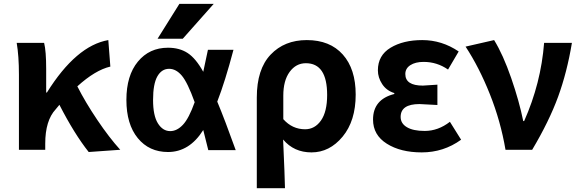

<svg xmlns="http://www.w3.org/2000/svg" viewBox="-20 -784 3033 1005"><path d="M609.4 0 444.3 11.7Q369.1 -83 291 -235.4L271.5 -211.9Q216.8 -153.3 216.8 -32.2V0H79.1V-392.6Q79.1 -491.2 67.4 -559.6H210.9Q221.7 -516.6 221.7 -422.9V-299.8H225.6Q378.9 -544.9 546.9 -574.2L557.6 -435.5Q478.5 -417 384.8 -332Q426.8 -249 489.3 -156.2Q551.8 -63.5 609.4 0Z M999 -249Q961.9 -352.5 931.6 -388.2Q901.4 -423.8 865.2 -423.8Q826.2 -423.8 803.7 -384.3Q781.2 -344.7 781.2 -260.7Q781.2 -178.7 806.6 -138.2Q832 -97.7 871.1 -97.7Q906.2 -97.7 937.5 -130.9Q968.8 -164.1 999 -249ZM1117.2 -252Q1157.2 -156.2 1213.9 2H1070.3Q1046.9 -88.9 1043.9 -103.5Q971.7 11.7 859.4 11.7Q760.7 11.7 701.2 -61Q641.6 -133.8 641.6 -261.2Q641.6 -388.7 701.7 -461.4Q761.7 -534.2 859.4 -534.2Q919.9 -534.2 962.4 -506.3Q1004.9 -478.5 1043.9 -408.2Q1058.6 -473.6 1068.4 -523.4H1202.1Q1158.2 -357.4 1117.2 -252ZM918.9 -763.7H1098.6L936.5 -581.1H804.7Z M1324.2 201.2V-273.4Q1324.2 -421.9 1396.5 -498Q1468.8 -574.2 1585.9 -574.2Q1707 -574.2 1774.4 -498.5Q1841.8 -422.9 1841.8 -289.1Q1841.8 -151.4 1773.4 -68.8Q1705.1 13.7 1610.4 13.7Q1518.6 13.7 1461.9 -53.7Q1470.7 142.6 1471.7 201.2ZM1577.1 -107.4Q1627.9 -107.4 1660.2 -153.3Q1692.4 -199.2 1692.4 -287.1Q1692.4 -453.1 1581.1 -453.1Q1529.3 -453.1 1496.1 -407.7Q1462.9 -362.3 1462.9 -283.2V-160.2Q1509.8 -107.4 1577.1 -107.4Z M2187.5 13.7Q2077.1 13.7 2004.9 -31.7Q1932.6 -77.1 1932.6 -158.2Q1932.6 -263.7 2043.9 -292V-296.9Q2002.9 -309.6 1980.5 -343.8Q1958 -377.9 1958 -416Q1958 -494.1 2024.4 -534.2Q2090.8 -574.2 2190.4 -574.2Q2293 -574.2 2380.9 -514.6L2325.2 -419.9Q2267.6 -460 2197.3 -460Q2154.3 -460 2127.9 -442.9Q2101.6 -425.8 2101.6 -396.5Q2101.6 -335.9 2193.4 -335.9Q2203.1 -335.9 2269.5 -340.8V-234.4Q2189.5 -239.3 2175.8 -239.3Q2077.1 -239.3 2077.1 -171.9Q2077.1 -137.7 2109.9 -118.2Q2142.6 -98.6 2203.1 -98.6Q2273.4 -98.6 2335 -146.5L2393.6 -52.7Q2301.8 13.7 2187.5 13.7Z M2765.6 0H2626Q2600.6 -149.4 2544.4 -290.5Q2488.3 -431.6 2417 -540L2566.4 -574.2Q2613.3 -498 2655.8 -375.5Q2698.2 -252.9 2718.8 -150.4H2723.6Q2811.5 -347.7 2828.1 -559.6H2973.6Q2948.2 -406.2 2901.4 -277.8Q2854.5 -149.4 2765.6 0Z"/></svg>

Font: Gen Shin Gothic Bold
Style: Bold
Weight: 700
Designer: [Source Han Sans]
Ryoko NISHIZUKA  (kana & ideographs); Paul D. Hunt (Latin, Greek & Cyrillic); Wenlong ZHANG  (bopomofo
Version: Version 1.002.20150607